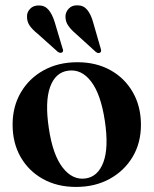

<svg xmlns="http://www.w3.org/2000/svg" viewBox="-20 -708 591 739"><path d="M278 -468.5Q350 -468.5 405 -438Q460 -407.5 491.2 -353Q522.5 -298.5 522.5 -227.5Q522.5 -158 490.5 -104.2Q458.5 -50.5 402.2 -19.5Q346 11.5 272.5 11.5Q200.5 11.5 145.5 -19Q90.5 -49.5 59.5 -103.5Q28.5 -157.5 28.5 -228.5Q28.5 -298 60.2 -352.2Q92 -406.5 148.2 -437.5Q204.5 -468.5 278 -468.5ZM308.5 -21Q357 -27.5 378 -83.8Q399 -140 383.5 -243Q368 -345.5 330.8 -394.2Q293.5 -443 242.5 -436Q193 -429.5 172.8 -373Q152.5 -316.5 168 -214Q183 -112.5 220.8 -63.5Q258.5 -14.5 308.5 -21ZM338.5 -622 367.5 -521.5Q371.5 -510 366 -506Q359 -500.5 349 -508L272 -578Q253.5 -593.5 242.5 -609.5Q231.5 -625.5 232 -646Q232.5 -662 245 -675.2Q257.5 -688.5 279.5 -687.5Q302.5 -687 316.5 -669.2Q330.5 -651.5 338.5 -622ZM190.5 -623 220.5 -522.5Q225.5 -511.5 220 -507Q213 -501.5 202.5 -508.5L125.5 -577.5Q106.5 -592.5 95 -608.2Q83.5 -624 84 -645Q83.5 -661 96 -674.2Q108.5 -687.5 130.5 -687Q153 -687 167.2 -669.8Q181.5 -652.5 190.5 -623Z"/></svg>

Font: Fraunces 72pt S000 SemiBold
Style: Regular
Weight: 600
Version: Version 1.000; ttfautohint (v1.8.3)